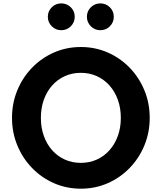

<svg xmlns="http://www.w3.org/2000/svg" viewBox="-20 -1124 976 1160"><path d="M468.5 16Q382 16 306.5 -17Q231 -50 174 -108.8Q117 -167.5 84.8 -245.2Q52.5 -323 52.5 -412Q52.5 -501 84.8 -578.8Q117 -656.5 174 -715.2Q231 -774 306.5 -807Q382 -840 468.5 -840Q555 -840 630.5 -807Q706 -774 763 -715.2Q820 -656.5 852.2 -578.8Q884.5 -501 884.5 -412Q884.5 -323 852.2 -245.2Q820 -167.5 763 -108.8Q706 -50 630.5 -17Q555 16 468.5 16ZM468 -140Q521 -140 565 -160Q609 -180 641.5 -216.5Q674 -253 692 -302.8Q710 -352.5 710 -412Q710 -471.5 692 -521.2Q674 -571 641.5 -607.5Q609 -644 565 -664Q521 -684 468 -684Q416 -684 371.8 -664Q327.5 -644 295 -607.5Q262.5 -571 244.8 -521.2Q227 -471.5 227 -412Q227 -352.5 244.8 -302.8Q262.5 -253 295 -216.5Q327.5 -180 371.8 -160Q416 -140 468 -140ZM586 -941.5Q552.5 -941.5 528.8 -965.2Q505 -989 505 -1022.5Q505 -1056.5 528.8 -1080Q552.5 -1103.5 586 -1103.5Q620 -1103.5 643.8 -1080Q667.5 -1056.5 667.5 -1022.5Q667.5 -989 643.8 -965.2Q620 -941.5 586 -941.5ZM350 -941.5Q316.5 -941.5 292.8 -965.2Q269 -989 269 -1022.5Q269 -1056.5 292.8 -1080Q316.5 -1103.5 350 -1103.5Q384 -1103.5 407.8 -1080Q431.5 -1056.5 431.5 -1022.5Q431.5 -989 407.8 -965.2Q384 -941.5 350 -941.5Z"/></svg>

Font: Spartan Thin
Style: Bold
Weight: 700
Version: Version 1.004